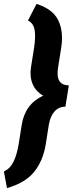

<svg xmlns="http://www.w3.org/2000/svg" viewBox="-46 -800 377 996"><path d="M-25.9 89.4Q6.3 75.2 23.9 39.3Q41.5 3.4 50.8 -51.8L66.4 -150.9Q83.5 -260.3 178.2 -303.7Q138.7 -326.2 122.8 -365.2Q106.9 -404.3 115.2 -453.6L130.9 -552.7Q139.6 -609.9 133.5 -644.8Q127.4 -679.7 99.1 -693.8L143.6 -779.8Q228 -752.9 256.3 -694.6Q284.7 -636.2 271.5 -552.7L255.9 -453.6Q238.8 -357.4 311 -357.4L298.3 -276.9H297.9L293.5 -246.6Q258.3 -246.6 236.1 -220.9Q213.9 -195.3 207 -150.9L191.4 -51.8Q177.2 34.7 130.9 91.8Q84.5 148.9 -9.8 175.8Z"/></svg>

Font: Roboto-BlackItalic
Style: Italic
Weight: 900
Italic angle: -12°
Designer: Google
Version: Version 1.100141; 2013